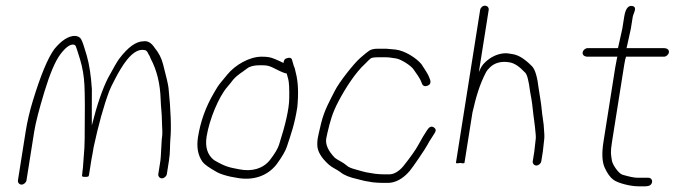

<svg xmlns="http://www.w3.org/2000/svg" viewBox="-20 -652 2368 674"><path d="M548.3 -26C556.2 -26 564.4 -33.1 565.7 -41L573.1 -88C578.1 -119.1 575.9 -138.2 578 -163C581.8 -202.6 579.7 -262.3 571.7 -342.2C570.5 -354.4 564 -382.6 552.3 -427C546.7 -448.3 537.2 -467 523.7 -483C511.9 -501.4 499.1 -509.4 483.5 -507C457.7 -507 429.3 -486.5 398.3 -445.5C391.9 -437.1 378.9 -414.6 359.1 -378C339.4 -339.2 320.5 -283.8 302.4 -212C301.7 -227.9 302.8 -322.5 302.5 -339C299.5 -386.6 293.5 -426 284.5 -457.2C275.5 -488.4 268.9 -507.5 264.7 -514.5C260.5 -521.5 253.3 -525.3 243.3 -526C220.4 -526 196.3 -510.7 171 -480C148.1 -449.1 122.8 -388.3 95.1 -297.5C84 -261.2 75.6 -225 69.9 -189L43 -19C41.8 -11.1 47.7 -4 55.6 -4C63.6 -4 71.8 -11.1 73 -19L99.9 -189C104.9 -220.3 117 -267.7 136.3 -331.1C155.6 -394.5 174.2 -438 192 -461.5C209.8 -485 224.8 -496.3 237 -495.5C241.2 -495.2 244 -493.5 245.7 -490.5C247.3 -487.5 252.5 -471.9 261 -443.7C269.6 -415.5 274.8 -385.3 276.4 -353.1C278.1 -320.9 278.4 -257.9 277.2 -164C276.9 -142 276 -123.8 274.5 -109.3C272.2 -87.4 272.4 -68.2 269.5 -50C269.2 -44.7 268.7 -39.7 267.9 -35C267.5 -32.3 271.3 -31 279.3 -31C287.3 -31 291.5 -32.3 291.9 -35L292.1 -36H291.3C291.9 -36.7 292.3 -37.3 292.4 -38L301 -92C302.1 -99.3 303.9 -109 306.4 -121L308.6 -135C325.7 -214.3 343.9 -280 363.4 -332C366.6 -340.7 374.1 -356.1 385.8 -378.3C406.5 -417.5 441.2 -477 479.5 -477C491.6 -477 496.2 -474.2 501.2 -462C504.3 -458 506.9 -452.7 509 -446C530.7 -405.7 542.4 -357.7 544 -302C544.8 -274.8 548.1 -257.8 548.5 -226.5C548.9 -196.6 552 -188.3 547.7 -161L544.4 -102C544.2 -96.7 543.8 -92 543.1 -88L535.7 -41C534.4 -33.1 540.4 -26 548.3 -26Z M986.4 -394C986.8 -392 988.5 -385.6 991.7 -374.8C994.8 -364 996 -340.8 995.3 -305.1C994.6 -269.5 982.6 -215.6 959.4 -143.5C955 -129.8 944.3 -112 927.3 -90C903.2 -59.8 864.5 -48.9 820.7 -57.5C785.8 -64.3 772.9 -65.5 731.3 -90C708.1 -108.2 699.5 -135.8 705.3 -172.7C715.1 -234.3 748.6 -312.9 777.3 -346C784.2 -354 791.5 -363 799.1 -373C815.6 -391.2 828.9 -397.1 847.2 -411.5C856.7 -419.2 872.1 -423 893.4 -423C917 -423 924.1 -422.2 950.2 -408.5C967.8 -399.5 979.8 -394.7 986.4 -394ZM975.3 -431C971.6 -433 966.6 -435.3 960.4 -438C938.8 -447.2 931.2 -453 898.1 -453C856.2 -453 805.4 -424.3 777.8 -390L754.3 -361.5C746.8 -352.5 738.9 -340.3 730.5 -325C702.2 -276.8 683.7 -225.4 675.1 -171C669.5 -135.8 674.7 -106.8 690.8 -84C696.9 -75.4 713.8 -63.3 741.5 -47.8C752.4 -41.7 769.3 -36.4 788.3 -32L812.8 -27.5C867.9 -17.6 918.3 -33.4 950.9 -75C969.9 -101.1 981.9 -121.6 986.8 -136.5C1001.3 -180.6 1013.8 -213.5 1023.6 -275C1028.5 -325 1026.7 -366 1018 -398C1015.8 -406.2 1015.2 -413.8 1011.5 -420L1005.7 -440C1004.1 -449 997.1 -451.4 984.8 -447C979.1 -445 976 -439.7 975.3 -431Z M1335.6 -481H1306.5C1293.6 -481 1283.6 -478.8 1276.7 -474.5C1269.8 -470.2 1259.6 -461.5 1244.7 -448.6C1221.4 -428.5 1170.2 -362.8 1155.7 -333.9C1138.5 -299.5 1118.3 -265.9 1106.8 -217.5C1100.2 -189.8 1096.3 -172.5 1095.2 -165.5C1094.1 -158.5 1093.6 -151.3 1093.8 -144C1093.7 -121.9 1107 -98.7 1133.8 -74.5C1146.2 -63.2 1161.9 -57.5 1174.6 -48C1187 -37.4 1207.6 -29.1 1235.8 -23C1248 -20.4 1258.3 -16.4 1271.4 -15L1288.5 -12C1301.1 -10.7 1313 -10 1324.2 -10H1341.8C1367.3 -10 1394.1 -23.8 1417.8 -51.4C1428.6 -64 1473.3 -129.4 1481.4 -145.1C1485.4 -153 1489.1 -159.3 1492.6 -164L1505.9 -185C1511.6 -193.6 1510.4 -200.3 1502.3 -205.2C1494.2 -210 1486.6 -206.7 1479.4 -195.3C1466.8 -175.3 1463.7 -171.6 1448.4 -143.1C1439.1 -125.9 1421.4 -100.8 1395.3 -68C1379.3 -49.3 1362.2 -40 1346.5 -40H1328.9C1317.7 -40 1306.9 -40.7 1296.5 -42L1278.5 -45C1270.4 -45.9 1261.3 -47.8 1251.2 -50.7L1227.3 -57.5C1214.8 -61 1203.5 -64.1 1194.6 -73C1183.9 -82.4 1166.9 -89 1155.5 -98C1132 -122.3 1121.9 -144.8 1125.2 -165.5C1126.1 -171.2 1127.5 -178 1129.5 -186C1139.6 -227.9 1145.9 -254.2 1169.1 -298C1193.6 -344.5 1229.7 -399.5 1261.4 -427.8C1271.8 -438.6 1278.7 -445.2 1282.1 -447.5C1285.6 -449.8 1295.2 -451 1310.8 -451H1330.4C1347.9 -451 1350.9 -449.4 1370.3 -446.8C1387.8 -444.4 1424.4 -420.7 1432.3 -407.6C1441.5 -393.1 1453.9 -379.5 1460.5 -360.3C1464.3 -349.2 1472.2 -346.7 1484.1 -352.7C1490.4 -355.9 1492.5 -362 1490.3 -371L1486.8 -380C1481.7 -394.8 1466.2 -415.1 1459.2 -427C1441.1 -448.5 1401.4 -474.2 1368.7 -478Z M1880.2 -86 1885.6 -120 1890.4 -163C1891.6 -170.3 1890.9 -187.3 1888.5 -214L1885.3 -238C1883.9 -246 1882.6 -256.7 1881.4 -270C1879.3 -292.9 1874.2 -318.8 1871.3 -339C1866.4 -381.7 1858.5 -408.5 1847.5 -419.5C1822.6 -444.6 1801 -458.7 1779.4 -462C1768.8 -463.6 1759.7 -466.3 1745.8 -464.5C1723 -461.5 1702.5 -451.5 1684.2 -434.5C1671.3 -422.5 1668.2 -414.7 1661 -399L1695.5 -617C1696.8 -625.2 1690.7 -632 1682.4 -632C1674 -632 1666.8 -625.2 1665.5 -617L1580.6 -81C1580.2 -78.3 1585.2 -78 1595.5 -80C1605.2 -78 1610.2 -78.3 1610.6 -81L1638.5 -257C1651.1 -311.7 1663.4 -355.4 1686.7 -399.5C1689 -403.8 1693.4 -409.2 1699.9 -415.5C1716.2 -431.5 1740.4 -438.5 1770.1 -432.9C1787.2 -429.6 1804.1 -417.7 1823.5 -397C1830.2 -391.3 1836 -369.1 1840.9 -330.5C1841.8 -323.5 1843.3 -315 1845.4 -305C1848.7 -289 1852.2 -246 1855 -230L1858.1 -205C1860.6 -183 1861.5 -169.7 1860.7 -165L1855.6 -120L1850.2 -86C1849 -78.1 1854.9 -71 1862.8 -71C1870.8 -71 1879 -78.1 1880.2 -86Z M2269.1 -13C2270.3 -20.9 2264.4 -28 2256.4 -28H2245.4H2218C2207 -28 2189.4 -31.5 2165.3 -38.6C2151.2 -42.7 2130 -74.5 2128 -88.3C2124.7 -110.5 2122.3 -115.6 2128.4 -154L2171.2 -424C2173.6 -439.3 2175.8 -449 2177.7 -453H2310.7C2318.7 -453 2326.9 -460.1 2328.1 -468C2329.4 -475.9 2323.4 -483 2310.7 -483H2178.7C2179.5 -483.7 2180 -484.7 2180.2 -486L2194.5 -551L2201.2 -593C2203.2 -605.5 2219.4 -627.5 2199.2 -631C2184.9 -633.4 2175.6 -620.8 2171.2 -593L2164.5 -551L2150.5 -488C2150.1 -485.3 2149.5 -483.7 2148.7 -483H2042.7C2034.8 -483 2026.6 -475.9 2025.4 -468C2024.1 -460.1 2030.1 -453 2042.7 -453H2147.7C2147 -452.3 2146.5 -451.5 2146.4 -450.5L2139.7 -415L2098.4 -154C2092.1 -114 2093.5 -83.8 2102.7 -63.5C2112 -43.1 2122.2 -28.9 2133.5 -20.8C2150 -8.8 2192.9 2 2220.4 2H2246.4C2258.6 2 2267.4 -2.6 2269.1 -13Z"/></svg>

Font: MewTooHand
Style: CondIta
Weight: 400
Designer: Mew Too, Robert Jablonski
Version: Version 0.77